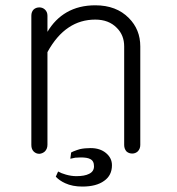

<svg xmlns="http://www.w3.org/2000/svg" viewBox="-20 -559 665 721"><path d="M244.1 37.1Q255.9 34.2 262.7 33.2Q272.5 32.2 283.2 32.2Q307.6 32.2 318.4 38.1Q333 44.9 333 65.4Q333 85 314.5 93.8Q297.9 102.5 266.6 102.5Q248 102.5 227.5 96.7Q210 91.8 198.2 85L189.5 104.5Q203.1 119.1 224.6 128.9Q252 141.6 289.1 141.6Q341.8 141.6 371.1 120.1Q400.4 99.6 400.4 61.5Q400.4 34.2 377.9 15.6Q355.5 -2.9 320.3 -2.9Q297.9 -2.9 280.3 1Q269.5 3.9 254.9 9.8L247.1 13.7ZM97.7 -500V-14.6Q97.7 1 106.4 9.8Q115.2 18.6 127.9 18.6Q139.6 17.6 148.4 9.8Q158.2 0 158.2 -15.6V-363.3Q192.4 -425.8 238.3 -456.1Q282.2 -485.4 337.9 -485.4Q388.7 -485.4 418.9 -454.1Q446.3 -426.8 446.3 -384.8V-14.6Q446.3 0 455.1 9.8Q463.9 17.6 476.6 17.6Q488.3 17.6 497.1 9.8Q506.8 0 506.8 -14.6V-384.8Q506.8 -448.2 463.9 -491.2Q417 -539.1 337.9 -539.1Q276.4 -539.1 230.5 -512.7Q186.5 -487.3 158.2 -439.5V-500Q158.2 -514.6 148.4 -523.4Q139.6 -531.2 127.9 -531.2Q115.2 -531.2 106.4 -523.4Q97.7 -514.6 97.7 -500Z"/></svg>

Font: Gulim
Style: Regular
Weight: 400
Version: Version 2.21